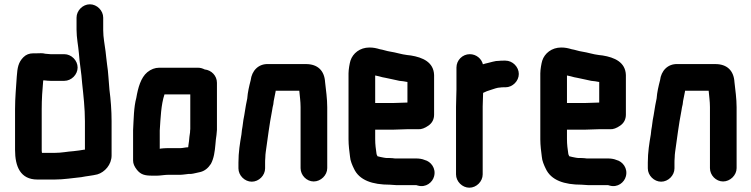

<svg xmlns="http://www.w3.org/2000/svg" viewBox="-20 -790 3495 893"><path d="M279 -538H215C209 -538 196 -540 191 -540C176 -544 165 -542 150 -542H135C116 -542 101 -536 89 -524C65 -500 61 -475 58 -434C55 -383 50 -338 50 -282V-93C50 -15 75 45 154 45H234C278 45 316 38 358 34C382 29 409 27 433 21C467 11 499 -24 499 -67V-226C499 -277 495 -327 489 -373C485 -413 484 -454 478 -490L474 -524C473 -534 472 -543 471 -551C467 -585 460 -614 460 -650V-708C460 -741 431 -770 398 -770C365 -770 336 -741 336 -708V-652C336 -613 344 -578 347 -542C350 -496 359 -451 362 -403C368 -347 375 -287 375 -226V-94H372C355 -91 341 -89 322 -87C292 -85 267 -79 234 -79H175V-81C174 -85 174 -89 174 -93V-282C174 -330 177 -372 181 -416H188C197 -415 206 -414 215 -414H279C312 -414 341 -443 341 -476C341 -509 312 -538 279 -538Z M818 -101H758C748 -101 738 -100 727 -99C726 -98 724 -98 723 -98V-183C727 -243 729 -303 745 -351H865V-190C864 -183 864 -178 864 -175C863 -169 862 -162 861 -154L859 -133L856 -112C856 -110 856 -108 855 -105C843 -105 830 -101 818 -101ZM762 23H818C825 23 832 22 841 21L857 19H868C881 18 900 12 912 10C932 5 948 -8 961 -28C975 -54 979 -85 982 -119L984 -141C986 -158 988 -165 989 -186V-405C989 -438 963 -464 932 -467C922 -472 912 -475 901 -475H720C701 -475 682 -468 665 -454C635 -429 622 -382 614 -335C602 -291 602 -237 599 -185V-43C599 -29 605 -15 617 0C635 22 653 27 688 27H711C725 27 746 23 762 23Z M1213 -7V-34C1213 -39 1213 -46 1214 -57C1214 -66 1215 -75 1216 -83C1225 -146 1233 -212 1245 -273L1248 -291C1251 -300 1252 -310 1253 -320C1256 -336 1259 -350 1262 -365V-368H1372C1374 -344 1378 -319 1378 -292V-8C1378 25 1406 54 1439 54C1472 54 1502 25 1502 -8V-291C1502 -331 1496 -372 1492 -408C1489 -461 1458 -492 1403 -492H1228C1181 -494 1151 -460 1146 -417C1139 -390 1132 -361 1130 -332L1128 -322C1122 -296 1118 -260 1112 -232L1108 -202C1106 -191 1104 -179 1103 -165C1096 -124 1089 -82 1089 -34V-7C1089 26 1118 55 1151 55C1184 55 1213 26 1213 -7Z M1811 -311H1725V-439L1743 -435C1754 -432 1764 -429 1773 -428C1795 -424 1817 -418 1838 -414L1856 -412L1873 -409H1875V-313H1873C1861 -313 1826 -311 1811 -311ZM1873 -189H1926C1940 -188 1956 -194 1973 -206C1990 -218 1999 -235 1999 -257V-441C1997 -501 1946 -523 1891 -532L1874 -534C1847 -537 1822 -546 1795 -550C1780 -552 1761 -559 1747 -561C1730 -566 1717 -569 1698 -569C1654 -569 1621 -542 1610 -508C1606 -495 1601 -466 1601 -449V-142C1601 -114 1605 -84 1608 -61C1609 -43 1619 -20 1626 -6C1651 49 1713 69 1793 69C1802 69 1813 71 1823 71H1916L1923 73C1961 84 1992 58 1999 30C2009 -7 1984 -39 1955 -46C1944 -51 1929 -53 1915 -53H1817C1809 -54 1801 -55 1792 -55H1778C1772 -56 1767 -56 1764 -57L1749 -60C1744 -61 1740 -62 1737 -63H1736C1735 -65 1731 -72 1731 -76C1728 -97 1725 -117 1725 -143V-187H1811C1826 -187 1859 -189 1873 -189Z M2393 -446C2393 -479 2364 -508 2331 -508H2321C2314 -508 2307 -508 2301 -507C2292 -507 2282 -506 2272 -503C2256 -498 2241 -496 2226 -491C2220 -516 2196 -538 2165 -538C2131 -538 2103 -510 2103 -476V-374C2103 -350 2101 -319 2101 -293V21C2101 54 2130 83 2163 83C2196 83 2225 54 2225 21V-295C2225 -315 2227 -339 2227 -358C2236 -363 2252 -369 2263 -372C2276 -376 2293 -383 2307 -383C2312 -384 2316 -384 2321 -384H2331C2364 -384 2393 -413 2393 -446Z M2703 -311H2617V-439L2635 -435C2646 -432 2656 -429 2665 -428C2687 -424 2709 -418 2730 -414L2748 -412L2765 -409H2767V-313H2765C2753 -313 2718 -311 2703 -311ZM2765 -189H2818C2832 -188 2848 -194 2865 -206C2882 -218 2891 -235 2891 -257V-441C2889 -501 2838 -523 2783 -532L2766 -534C2739 -537 2714 -546 2687 -550C2672 -552 2653 -559 2639 -561C2622 -566 2609 -569 2590 -569C2546 -569 2513 -542 2502 -508C2498 -495 2493 -466 2493 -449V-142C2493 -114 2497 -84 2500 -61C2501 -43 2511 -20 2518 -6C2543 49 2605 69 2685 69C2694 69 2705 71 2715 71H2808L2815 73C2853 84 2884 58 2891 30C2901 -7 2876 -39 2847 -46C2836 -51 2821 -53 2807 -53H2709C2701 -54 2693 -55 2684 -55H2670C2664 -56 2659 -56 2656 -57L2641 -60C2636 -61 2632 -62 2629 -63H2628C2627 -65 2623 -72 2623 -76C2620 -97 2617 -117 2617 -143V-187H2703C2718 -187 2751 -189 2765 -189Z M3117 -7V-34C3117 -39 3117 -46 3118 -57C3118 -66 3119 -75 3120 -83C3129 -146 3137 -212 3149 -273L3152 -291C3155 -300 3156 -310 3157 -320C3160 -336 3163 -350 3166 -365V-368H3276C3278 -344 3282 -319 3282 -292V-8C3282 25 3310 54 3343 54C3376 54 3406 25 3406 -8V-291C3406 -331 3400 -372 3396 -408C3393 -461 3362 -492 3307 -492H3132C3085 -494 3055 -460 3050 -417C3043 -390 3036 -361 3034 -332L3032 -322C3026 -296 3022 -260 3016 -232L3012 -202C3010 -191 3008 -179 3007 -165C3000 -124 2993 -82 2993 -34V-7C2993 26 3022 55 3055 55C3088 55 3117 26 3117 -7Z"/></svg>

Font: Electronic
Style: Thk
Weight: 900
Version: Version 1.011